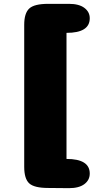

<svg xmlns="http://www.w3.org/2000/svg" viewBox="-20 -820 518 999"><path d="M106 48V-691Q106 -751 132 -775.5Q158 -800 231 -800H339Q391 -800 419 -779Q447 -758 447 -725Q447 -649 326 -649V7Q447 7 447 83Q447 117 419 138Q391 159 339 159L231 158Q158 158 132 134Q106 110 106 48Z"/></svg>

Font: Coiny 2.0
Style: Regular
Weight: 400
Version: Version 1.001 July 11, 2018